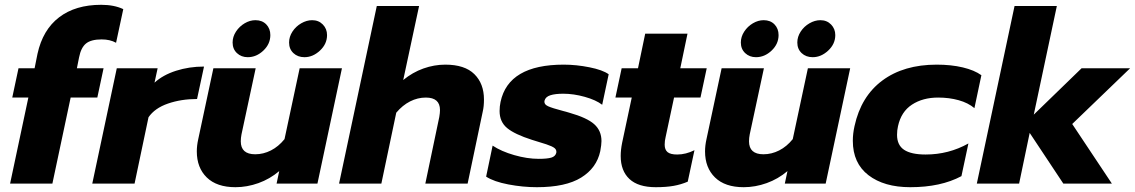

<svg xmlns="http://www.w3.org/2000/svg" viewBox="-20 -764 4723 799"><path d="M98 -358H31L57 -480H124L136 -540Q158 -640 226 -692Q294 -744 401 -744Q455 -744 493 -726L463 -586Q438 -600 403 -600Q359 -600 338 -583Q317 -566 309 -525L300 -480H411L385 -358H274L198 0H22Z M466 -480H636L623 -420Q658 -452 712.5 -469.5Q767 -487 829 -487L800 -352Q734 -352 679 -333Q624 -314 598 -276L540 0H364Z M948 -587Q948 -611 962 -632.5Q976 -654 998 -667Q1020 -680 1043 -680Q1071 -680 1088 -662.5Q1105 -645 1105 -618Q1105 -581 1076 -553.5Q1047 -526 1011 -526Q984 -526 966 -543Q948 -560 948 -587ZM1183 -587Q1183 -611 1197 -632.5Q1211 -654 1233.5 -667Q1256 -680 1279 -680Q1306 -680 1323.5 -662Q1341 -644 1341 -618Q1341 -581 1311.5 -553.5Q1282 -526 1247 -526Q1219 -526 1201 -543Q1183 -560 1183 -587ZM799 -134Q799 -158 805 -185L868 -480H1044L985 -205Q982 -190 982 -176Q982 -122 1042 -122Q1076 -122 1107.5 -138Q1139 -154 1164 -185L1227 -480H1403L1301 0H1131L1142 -52Q1103 -19 1055.5 -2Q1008 15 960 15Q882 15 840.5 -25.5Q799 -66 799 -134Z M1548 -739H1724L1658 -431Q1697 -463 1742 -479Q1787 -495 1833 -495Q1914 -495 1954 -455.5Q1994 -416 1994 -350Q1994 -321 1989 -300L1926 0H1750L1808 -277Q1811 -294 1811 -306Q1811 -358 1752 -358Q1718 -358 1686.5 -342Q1655 -326 1629 -295L1567 0H1391Z M2003 -29 2030 -158Q2066 -134 2120 -118.5Q2174 -103 2222 -103Q2257 -103 2274 -108Q2291 -113 2295 -128Q2297 -140 2288 -147.5Q2279 -155 2253.5 -163.5Q2228 -172 2194 -182Q2122 -205 2090.5 -231Q2059 -257 2059 -302Q2059 -321 2063 -340Q2096 -495 2326 -495Q2378 -495 2433 -484Q2488 -473 2513 -455L2486 -328Q2460 -348 2413.5 -361Q2367 -374 2324 -374Q2290 -374 2270 -367.5Q2250 -361 2246 -345Q2243 -330 2260.5 -322Q2278 -314 2324 -302Q2329 -301 2335.5 -299Q2342 -297 2349 -295Q2423 -274 2453 -247Q2483 -220 2483 -177Q2483 -162 2478 -135Q2463 -65 2398.5 -25Q2334 15 2214 15Q2156 15 2095.5 3.5Q2035 -8 2003 -29Z M2563 -115Q2563 -140 2569 -170L2609 -358H2541L2567 -480H2635L2665 -624H2841L2811 -480H2921L2895 -358H2785L2750 -194Q2746 -178 2746 -162Q2746 -141 2758 -131Q2770 -121 2798 -121Q2834 -121 2870 -139L2842 -8Q2814 4 2783 9.5Q2752 15 2709 15Q2636 15 2599.5 -19Q2563 -53 2563 -115Z M3063 -587Q3063 -611 3077 -632.5Q3091 -654 3113 -667Q3135 -680 3158 -680Q3186 -680 3203 -662.5Q3220 -645 3220 -618Q3220 -581 3191 -553.5Q3162 -526 3126 -526Q3099 -526 3081 -543Q3063 -560 3063 -587ZM3298 -587Q3298 -611 3312 -632.5Q3326 -654 3348.5 -667Q3371 -680 3394 -680Q3421 -680 3438.5 -662Q3456 -644 3456 -618Q3456 -581 3426.5 -553.5Q3397 -526 3362 -526Q3334 -526 3316 -543Q3298 -560 3298 -587ZM2914 -134Q2914 -158 2920 -185L2983 -480H3159L3100 -205Q3097 -190 3097 -176Q3097 -122 3157 -122Q3191 -122 3222.5 -138Q3254 -154 3279 -185L3342 -480H3518L3416 0H3246L3257 -52Q3218 -19 3170.5 -2Q3123 15 3075 15Q2997 15 2955.5 -25.5Q2914 -66 2914 -134Z M3529 -178Q3529 -208 3536 -239Q3563 -363 3652 -429Q3741 -495 3878 -495Q3938 -495 3986.5 -483.5Q4035 -472 4064 -451L4035 -314Q4009 -336 3969.5 -347Q3930 -358 3884 -358Q3820 -358 3775 -328.5Q3730 -299 3717 -239Q3713 -222 3713 -203Q3713 -160 3742.5 -140.5Q3772 -121 3832 -121Q3928 -121 4010 -167L3981 -31Q3895 15 3768 15Q3659 15 3594 -35Q3529 -85 3529 -178Z M4202 -739H4378L4282 -287L4481 -480H4683L4442 -248L4607 0H4405L4265 -211L4221 0H4045Z"/></svg>

Font: Prompt Bold
Style: Bold Italic
Weight: 700
Italic angle: -12°
Designer: Katatrad Team
Foundry: CadsonDemak
Version: Version 1.000